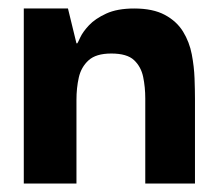

<svg xmlns="http://www.w3.org/2000/svg" viewBox="-20 -432 516 452"><path d="M36 0V-412H140L160 -330H162Q163 -331 169 -344Q175 -357 189.5 -372.5Q204 -388 230 -400Q256 -412 296 -412Q340 -412 368 -397Q396 -382 411 -357.5Q426 -333 431.5 -304Q437 -275 438 -247.5Q439 -220 439 -199V0H322V-200Q322 -227 317 -251Q312 -275 295.5 -290.5Q279 -306 242 -306Q206 -306 188.5 -290Q171 -274 165.5 -249.5Q160 -225 160 -197V0Z"/></svg>

Font: Darker Grotesque Light ExtraBold
Style: Regular
Weight: 800
Version: Version 1.000;gftools[0.9.28]